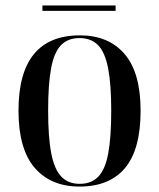

<svg xmlns="http://www.w3.org/2000/svg" viewBox="-20 -676 586 706"><path d="M272 10Q167 10 107.5 -59Q48 -128 48 -269Q48 -546 274 -546Q379 -546 438 -477.5Q497 -409 497 -269Q497 -127 440 -58.5Q383 10 272 10ZM273 0Q316 0 341.5 -26.5Q367 -53 378 -112Q389 -171 389 -269Q389 -367 377.5 -425.5Q366 -484 340.5 -510Q315 -536 272 -536Q230 -536 204.5 -510Q179 -484 168 -425.5Q157 -367 157 -269Q157 -171 168.5 -112Q180 -53 205.5 -26.5Q231 0 273 0ZM136 -636V-656H405V-636Z"/></svg>

Font: Noto Serif Display SemiCondensed Medium
Style: Regular
Weight: 500
Width: 4
Designer: Monotype Design Team
Foundry: Monotype Imaging Inc.
Version: Version 2.009